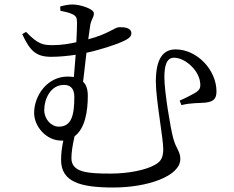

<svg xmlns="http://www.w3.org/2000/svg" viewBox="-20 -787 1040 855"><path d="M242 -223C208 -223 177 -256 177 -297C177 -346 205 -409 265 -409C293 -409 311 -393 311 -356C311 -275 299 -223 242 -223ZM371 -360C371 -390 364 -410 350 -423L365 -552C434 -567 488 -587 507 -594C544 -609 565 -620 565 -638C565 -664 534 -666 512 -666C490 -666 467 -637 373 -612L382 -676C388 -705 398 -708 398 -728C398 -748 335 -767 305 -767C286 -767 269 -764 248 -758L249 -739C264 -736 289 -731 302 -724C319 -716 323 -708 323 -685C323 -668 322 -637 320 -599C289 -592 253 -586 216 -586C172 -586 150 -589 96 -645L79 -635C113 -562 139 -534 208 -534C245 -534 282 -538 317 -543L309 -444C300 -445 291 -446 281 -446C191 -446 132 -362 132 -284C132 -223 187 -161 252 -161H262C256 -133 252 -106 252 -75C252 24 339 48 485 48C636 48 783 -2 783 -79C783 -114 764 -123 751 -173C739 -218 712 -378 712 -443C712 -495 722 -530 755 -530C805 -530 872 -471 872 -409C872 -396 870 -389 856 -378C841 -368 806 -350 780 -339L788 -319C834 -330 865 -327 894 -330C931 -334 944 -347 944 -380C944 -475 858 -567 762 -567C705 -567 674 -524 674 -423C674 -344 707 -173 707 -122C707 -80 692 -64 666 -51C630 -31 555 -14 473 -14C370 -14 298 -19 298 -83C298 -107 303 -141 312 -180C358 -214 371 -289 371 -360Z"/></svg>

Font: Harano Aji Mincho
Style: Regular
Weight: 400
Foundry: Masamichi Hosoda
Version: HaranoAjiMincho-Regular version 20230610;ttx 4.39.4